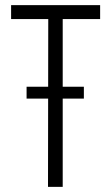

<svg xmlns="http://www.w3.org/2000/svg" viewBox="-20 -724 431 744"><path d="M83 -342V-388H305V-342ZM166 0 167 -650 214 -704H223V0ZM23 -650V-704H214L167 -650ZM223 -650V-704H368V-650Z"/></svg>

Font: Foldit Light
Style: Regular
Weight: 300
Version: Version 1.003